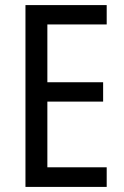

<svg xmlns="http://www.w3.org/2000/svg" viewBox="-20 -734 488 754"><path d="M80 0H399V-77H166V-335H385V-411H166V-638H399V-714H80Z"/></svg>

Font: Noto Sans Condensed
Style: Regular
Weight: 400
Width: 3
Designer: Monotype Design Team
Foundry: Monotype Imaging Inc.
Version: Version 2.013